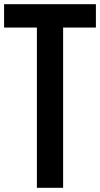

<svg xmlns="http://www.w3.org/2000/svg" viewBox="-20 -895 478 915"><path d="M155.8 0V-763.7H-0.5V-875H437V-763.7H280.8V0Z"/></svg>

Font: Oswald-Regular
Style: Regular
Weight: 400
Designer: vernon adams
Foundry: vernon adams
Version: Version 2.002; ttfautohint (v0.92.18-e454-dirty) -l 8 -r 50 